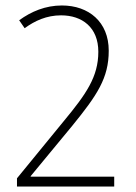

<svg xmlns="http://www.w3.org/2000/svg" viewBox="-20 -774 495 701"><path d="M397 -93V-129H92V-131L244 -315C335 -427 377 -489 377 -589C377 -694 304 -754 206 -754C146 -754 94 -732 50 -700L70 -671C107 -698 150 -718 203 -718C280 -718 339 -674 339 -585C339 -493 294 -430 213 -332L42 -123V-93Z"/></svg>

Font: Noto Sans Telugu UI Condensed ExtraLight
Style: Regular
Weight: 200
Width: 3
Designer: Jelle Bosma - Monotype Design Team
Foundry: Monotype Imaging Inc.
Version: Version 2.005